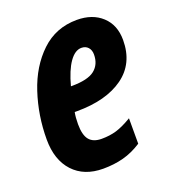

<svg xmlns="http://www.w3.org/2000/svg" viewBox="-110 -639 649 731"><g transform="rotate(-20 215.0 -273.5)"><path d="M20 -168Q20 -265 49.5 -354.5Q79 -444 138.5 -500.5Q198 -557 283 -557Q346 -557 384.5 -521.5Q423 -486 423 -425Q423 -330 353.5 -280Q284 -230 165 -230H156Q152 -210 152 -182Q152 -138 168 -118.5Q184 -99 218 -99Q251 -99 278 -107Q305 -115 342 -137V-34Q305 -10 267 0Q229 10 185 10Q108 10 64 -37.5Q20 -85 20 -168ZM179 -327Q245 -327 272.5 -349Q300 -371 300 -411Q300 -429 290 -440Q280 -451 263 -451Q237 -451 214.5 -419Q192 -387 176 -327Z"/></g></svg>

Font: Noto Sans Display Ex Bold Cond
Style: Italic
Weight: 800
Width: 3
Italic angle: -12°
Designer: Monotype Design team
Foundry: Monotype Imaging Inc.
Version: Version 1.000